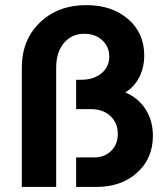

<svg xmlns="http://www.w3.org/2000/svg" viewBox="-20 -736 662 756"><path d="M65.9 -470.2Q65.9 -578.6 137 -647.2Q208 -715.8 319.8 -715.8Q420.9 -715.8 484.4 -660.9Q547.9 -606 547.9 -518.1Q547.9 -469.2 527.8 -430.9Q507.8 -392.6 473.1 -372.1Q523.4 -351.6 552.7 -306.4Q582 -261.2 582 -201.2Q582 -112.3 520 -56.2Q458 0 359.9 0H279.8V-116.2H350.1Q391.6 -116.2 417.7 -141.8Q443.8 -167.5 443.8 -209Q443.8 -252 414.8 -279.1Q385.7 -306.2 339.8 -306.2H279.8V-421.9H299.8Q348.6 -421.9 379.4 -447.3Q410.2 -472.7 410.2 -513.2Q410.2 -552.2 382.6 -577.6Q355 -603 312 -603Q262.2 -603 231.7 -566.7Q201.2 -530.3 201.2 -470.2V0H65.9Z"/></svg>

Font: Uncut Sans
Style: Bold
Weight: 700
Designer: Kasper Nordkvist
Foundry: UNCUT.wtf
Version: Version 1.304;Glyphs 3.2 (3246)